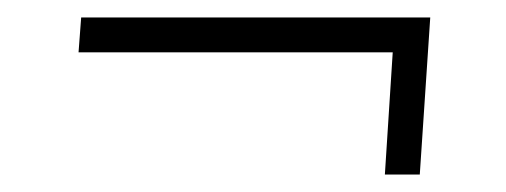

<svg xmlns="http://www.w3.org/2000/svg" viewBox="-20 -370 580 220"><path d="M421 -170 430 -310H70L73 -350H473L461 -170Z"/></svg>

Font: Bona Nova SC
Style: Italic
Weight: 400
Italic angle: -4°
Designer: Mateusz Machalski
Foundry: Capitalics
Version: Version 4.001; ttfautohint (v1.8.4.7-5d5b)